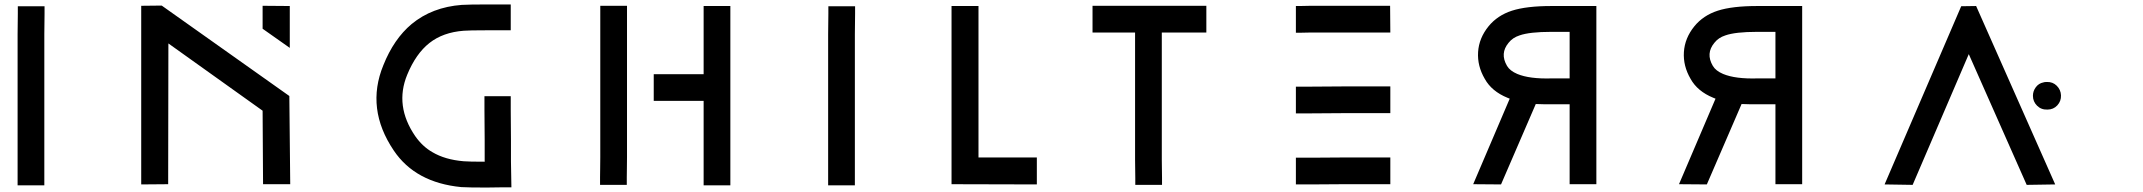

<svg xmlns="http://www.w3.org/2000/svg" viewBox="-20 -827 9622 862"><path d="M59 5V-4V-29V-121V-397V-674Q60 -727 60 -765V-790V-799H180V-790V-765Q180 -727 179 -674V-397V-120V-29V-4V5Z M1281 -612 1159 -698V-801L1281 -800ZM614 1V-801L706 -802L1279 -396L1283 0H1161L1159 -330L736 -632L735 0Z M2276 14H2275H2273H2265H2236Q2211 15 2163 15Q2085 15 2051 13Q1845 -7 1748 -151Q1621 -339 1701 -534Q1748 -652 1828 -719Q1920 -795 2053 -805Q2089 -807 2160 -807H2267H2271H2272H2273V-691H2272H2271H2267H2161Q2088 -691 2062 -689Q1969 -682 1908 -634Q1847 -586 1808 -491Q1751 -352 1844 -216Q1877 -169 1921 -144Q1978 -110 2062 -103Q2086 -101 2156 -101V-198Q2156 -272 2155 -333V-378V-390V-395H2273V-391V-378V-334Q2274 -272 2274 -199V-102Z M2674 3V-6V-31Q2674 -48 2674.5 -71Q2675 -94 2675 -122V-399V-676V-767V-792V-801H2795V-792V-767V-676V-399V-122Q2795 -94 2794.5 -71Q2794 -48 2794 -31V-6V3ZM2915 -494H2918H2926H2955H3044H3133H3139V-674V-765V-791V-800H3259V-791V-765V-674V-397V-121V-30V-4V5H3139V-4V-30V-121V-374H3133H3044H2955H2926H2918H2915Z M3698 5V-4V-29V-121V-397V-674Q3699 -727 3699 -765V-790V-799H3819V-790V-765Q3819 -727 3818 -674V-397V-120V-29V-4V5Z M4252 0V-800H4373V-120H4635V1Z M5077 3V-5V-28Q5077 -62 5076 -110V-357V-605V-681H4965H4907H4891H4885V-801H4891H4907H4965H5140H5316H5374H5390H5396V-681H5390H5374H5316H5196V-605V-357V-110Q5197 -62 5197 -28V-5V3Z M5798 -119H5803H5816H5864Q5930 -120 6010 -120H6156H6204H6217H6222V0H6217H6204H6156H6010L5864 1H5816H5803H5798ZM5798 -438H5803H5816H5864Q5931 -439 6010 -439H6156H6204H6217H6222V-319H6217H6204H6156H6010Q5931 -319 5865 -318H5817H5803H5798ZM5798 -800H5802H5816Q5836 -801 5864 -801H6009H6155H6203H6217H6221L6222 -681H6217H6203H6155H6010H5864Q5836 -681 5816 -680H5803H5798Z M7027 -475V-675V-684H6945Q6847 -684 6802 -668Q6771 -658 6753 -635Q6713 -587 6746 -531Q6759 -509 6792 -495Q6847 -472 6947 -475ZM7027 0V-9V-34V-125V-359H6950Q6923 -358 6875 -360L6719 1L6594 0L6758 -384Q6752 -386 6748 -388Q6677 -417 6646 -473Q6612 -531 6616 -593.5Q6620 -656 6663 -709Q6703 -758 6768 -779Q6833 -800 6946 -800H7027H7147V-791V-766V-675V-400V-125V-34V-8V0Z M7951 -475V-675V-684H7869Q7771 -684 7726 -668Q7695 -658 7677 -635Q7637 -587 7670 -531Q7683 -509 7716 -495Q7771 -472 7871 -475ZM7951 0V-9V-34V-125V-359H7874Q7847 -358 7799 -360L7643 1L7518 0L7682 -384Q7676 -386 7672 -388Q7601 -417 7570 -473Q7536 -531 7540 -593.5Q7544 -656 7587 -709Q7627 -758 7692 -779Q7757 -800 7870 -800H7951H8071V-791V-766V-675V-400V-125V-34V-8V0Z M9169 -459Q9196 -460 9214 -442Q9232 -424 9233 -399Q9234 -373 9216.5 -354Q9199 -335 9172 -335Q9144 -334 9125.5 -352.5Q9107 -371 9107 -397Q9107 -418 9120 -435.5Q9133 -453 9154 -457Q9159 -459 9169 -459ZM8441 1 8785 -799 8852 -800 9207 1 9079 3 8819 -584 8567 3Z"/></svg>

Font: FoundationLogo
Style: Medium
Weight: 500
Version: Version 0.3